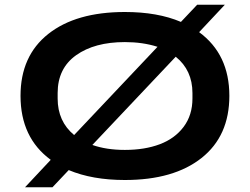

<svg xmlns="http://www.w3.org/2000/svg" viewBox="-20 -750 1058 813"><path d="M85.9 43 194.8 -73.2Q66.9 -167 66.9 -344.2Q66.9 -513.2 184.3 -606.2Q301.8 -699.2 508.8 -699.2Q647.9 -699.2 746.1 -657.2L814.9 -730H932.1L823.2 -613.8Q951.2 -520 951.2 -344.2Q951.2 -174.3 833.5 -81.1Q715.8 12.2 508.8 12.2Q370.6 12.2 271 -29.8L202.1 43ZM224.1 -333Q224.1 -235.8 293.9 -178.2L647 -551.8Q584.5 -571.8 508.8 -571.8Q380.4 -571.8 302.2 -516.1Q224.1 -460.4 224.1 -356ZM508.8 -115.2Q592.8 -115.2 656.5 -139.2Q720.2 -163.1 757.6 -212.9Q794.9 -262.7 794.9 -333V-356Q794.9 -452.6 724.1 -509.8L371.1 -136.2Q430.7 -115.2 508.8 -115.2Z"/></svg>

Font: Archivo Expanded SemiBold
Style: Regular
Weight: 600
Width: 7
Designer: Hector Gatti
Foundry: Omnibus-Type
Version: Version 2.001